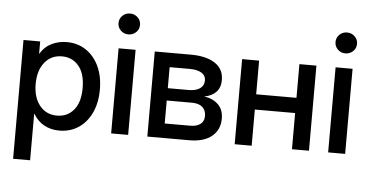

<svg xmlns="http://www.w3.org/2000/svg" viewBox="-58 -843 2227 1159"><g transform="rotate(5 1055.0 -263.5)"><path d="M58.1 204.1V-515.6H159.2V-441.4H160.6Q185.1 -483.9 227.5 -504.9Q270 -525.9 320.3 -525.9Q386.7 -525.9 437 -491.9Q487.3 -458 515.4 -397.7Q543.5 -337.4 543.5 -257.8Q543.5 -178.2 515.6 -117.9Q487.8 -57.6 437.5 -23.7Q387.2 10.3 319.8 10.3Q269.5 10.3 229 -11.7Q188.5 -33.7 162.6 -77.6H161.1V204.1ZM298.8 -78.6Q361.3 -78.6 400.1 -124.5Q439 -170.4 439 -257.8Q439 -345.2 400.1 -391.4Q361.3 -437.5 298.8 -437.5Q232.9 -437.5 193.6 -388.4Q154.3 -339.4 154.3 -257.8Q154.3 -176.8 193.6 -127.7Q232.9 -78.6 298.8 -78.6Z M634.3 0V-515.6H737.3V0ZM685.5 -604.5Q658.2 -604.5 639.4 -622.8Q620.6 -641.1 620.6 -667.5Q620.6 -694.3 639.4 -712.6Q658.2 -731 685.5 -731Q712.9 -731 731.9 -712.6Q751 -694.3 751 -667.5Q751 -641.1 731.9 -622.8Q712.9 -604.5 685.5 -604.5Z M853.5 0V-515.6H1072.3Q1164.6 -515.6 1218.3 -481Q1272 -446.3 1272 -378.9Q1272 -333.5 1246.3 -306.4Q1220.7 -279.3 1174.8 -271Q1225.1 -264.6 1258.5 -233.6Q1292 -202.6 1292 -146Q1292 -79.6 1244.1 -39.8Q1196.3 0 1107.4 0ZM951.2 -87.9H1105Q1145.5 -87.9 1167.5 -105Q1189.5 -122.1 1189.5 -153.8Q1189.5 -189 1167.5 -208Q1145.5 -227.1 1105 -227.1H951.2ZM951.2 -301.8H1076.7Q1121.6 -301.8 1146 -319.1Q1170.4 -336.4 1170.4 -368.2Q1170.4 -397.5 1144.8 -413.3Q1119.1 -429.2 1072.3 -429.2H951.2Z M1485.8 -515.6V-311.5H1730V-515.6H1833V0H1730V-219.2H1485.8V0H1382.8V-515.6Z M1949.2 0V-515.6H2052.2V0ZM2000.5 -604.5Q1973.1 -604.5 1954.3 -622.8Q1935.5 -641.1 1935.5 -667.5Q1935.5 -694.3 1954.3 -712.6Q1973.1 -731 2000.5 -731Q2027.8 -731 2046.9 -712.6Q2065.9 -694.3 2065.9 -667.5Q2065.9 -641.1 2046.9 -622.8Q2027.8 -604.5 2000.5 -604.5Z"/></g></svg>

Font: Inter Display Medium
Style: Regular
Weight: 500
Designer: Rasmus Andersson
Foundry: rsms
Version: Version 4.001;git-9221beed3